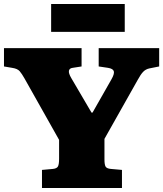

<svg xmlns="http://www.w3.org/2000/svg" viewBox="-22 -945 820 965"><path d="M189 0V-91L244 -96Q263 -98 269 -108Q275 -118 275 -148V-242L101 -551Q88 -574 77 -587Q66 -600 39 -604L-2 -611V-703H388V-611L343 -604Q327 -602 324.5 -589.5Q322 -577 336 -553L438 -379H443L538 -546Q554 -574 550 -587Q546 -600 521 -604L474 -611V-703H778V-611L728 -601Q710 -597 697.5 -584Q685 -571 671 -545L503 -247V-144Q503 -118 508.5 -108Q514 -98 535 -96L591 -91V0ZM235 -785V-925H605V-785Z"/></svg>

Font: Literata 18pt Black
Style: Regular
Weight: 900
Designer: Latin by Veronika Burian and Jose Scaglione. Greek by Irene Vlachou. Cyrillic by Vera Evstafieva.
Foundry: TypeTogether
Version: Version 3.103;gftools[0.9.29]